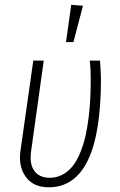

<svg xmlns="http://www.w3.org/2000/svg" viewBox="-20 -777 503 808"><path d="M279.8 -756.8 329.1 -752.9 289.1 -600.1H257.8ZM400.9 -522Q404.8 -468.3 404.8 -443.8Q404.8 11.2 185.1 11.2Q121.1 11.2 89.1 -32Q57.1 -75.2 65.9 -141.1L120.1 -522H164.1L110.8 -140.1Q103.5 -87.4 124 -58.6Q144.5 -29.8 187 -28.8Q217.8 -28.3 243.4 -42.2Q269 -56.2 286.9 -79.3Q304.7 -102.5 318.4 -136.5Q332 -170.4 340.1 -206.3Q348.1 -242.2 353.3 -284.9Q358.4 -327.6 360.1 -365.5Q361.8 -403.3 361.8 -443.8Q361.8 -487.3 357.9 -522Z"/></svg>

Font: Fira Sans Compressed ExtraLight
Style: Italic
Weight: 250
Width: 3
Italic angle: -8°
Designer: Carrois Corporate & Edenspiekermann AG
Foundry: Carrois Corporate GbR & Edenspiekermann AG
Version: Version 4.203;PS 004.203;hotconv 1.0.88;makeotf.lib2.5.64775